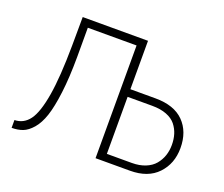

<svg xmlns="http://www.w3.org/2000/svg" viewBox="-117 -886 1239 1063"><g transform="rotate(20 502.5 -354.5)"><path d="M41 1V-44.9Q94.7 -45.9 128.2 -91.1Q161.6 -136.2 180.2 -246.1Q198.7 -356 200.2 -541L201.2 -710H585.9V-424.8H733.9Q844.2 -424.8 901.1 -367.2Q958 -309.6 958 -212.9Q958 -121.1 900.6 -60.5Q843.3 0 737.8 0H535.2V-664.1H248V-492.2Q247.6 -370.1 236.3 -280.3Q225.1 -190.4 207.3 -137.2Q189.5 -84 161.9 -52.2Q134.3 -20.5 106 -9.8Q77.6 1 41 1ZM585.9 -43.9H732.9Q777.8 -43.9 812.3 -57.9Q846.7 -71.8 866.9 -95.9Q887.2 -120.1 897.2 -149.7Q907.2 -179.2 907.2 -212.9Q907.2 -247.1 898.4 -275.6Q889.6 -304.2 870.4 -328.4Q851.1 -352.5 815.7 -366.2Q780.3 -379.9 731 -379.9H585.9Z"/></g></svg>

Font: Rawline Light
Style: Regular
Weight: 300
Designer: Matt McInerney, Pablo Impallari, Rodrigo Fuenzalida
Foundry: Matt McInerney, Pablo Impallari, Rodrigo Fuenzalida
Version: Version 4.020;PS 004.020;hotconv 1.0.88;makeotf.lib2.5.64775